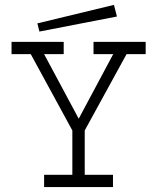

<svg xmlns="http://www.w3.org/2000/svg" viewBox="-20 -760 640 780"><path d="M442.9 -740.2 455.1 -692.9 140.1 -631.8 131.8 -665ZM105 -540 273.9 -230V-49.8H159.2V0H439V-49.8H324.2V-230L494.1 -540H571.8V-589.8H359.9V-540H439.9L299.8 -277.8L159.2 -540H238.8V-589.8H26.9V-540Z"/></svg>

Font: Compagnon Roman
Style: Regular
Weight: 400
Designer: Juliette Duhe, Lea Pradine
Foundry: Velvetyne Type Foundry
Version: Version 1.000;PS 001.000;hotconv 1.0.88;makeotf.lib2.5.64775